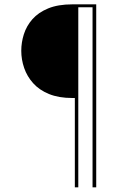

<svg xmlns="http://www.w3.org/2000/svg" viewBox="-20 -756 527 862"><path d="M316 85V-316H305Q243.5 -316 199.8 -334Q156 -352 128.8 -382.5Q101.5 -413 88.5 -450.8Q75.5 -488.5 75.5 -528Q75.5 -565.5 87.2 -602.5Q99 -639.5 125.5 -669.8Q152 -700 196.2 -718.2Q240.5 -736.5 305 -736.5H412V85H395.5V-723.5H331.5V85Z"/></svg>

Font: Epilogue Thin
Style: Regular
Weight: 250
Designer: Tyler Finck
Foundry: Etcetera Type Co
Version: Version 2.111